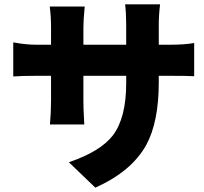

<svg xmlns="http://www.w3.org/2000/svg" viewBox="-20 -808 939 884"><path d="M419 56 297 -61Q442 -110 500 -185Q561 -266 561 -425V-459H364V-343Q364 -308 367 -257Q368 -241 368 -235H210Q215 -295 215 -343V-459H148Q83 -459 41 -456V-613Q43 -613 46 -612Q101 -602 148 -602H215V-682Q215 -732 209 -778H370Q370 -774 369 -765Q364 -715 364 -681V-602H462H561V-693Q561 -748 556 -788H717Q711 -738 711 -693V-602H760Q830 -602 874 -610V-457Q848 -459 761 -459H711V-429Q711 -246 653 -140Q586 -19 419 56Z"/></svg>

Font: GenSekiGothic TW H
Style: Regular
Weight: 900
Version: Version 1.501;PS 1;hotconv 16.6.51;makeotf.lib2.5.65220